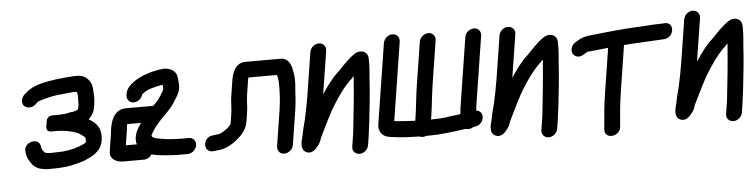

<svg xmlns="http://www.w3.org/2000/svg" viewBox="-43 -775 4235 1077"><g transform="rotate(-5 2074.5 -236.5)"><path d="M422 -121C421.9 -120.5 423.6 -119 401.5 -108.2C369.6 -93.6 332.2 -84.5 288.3 -80C274.7 -79.8 229.6 -78 220.3 -78C198.1 -78 188.9 -81.6 185.5 -85.3L173.7 -101.5C172.6 -103.6 171.6 -106.5 171 -109.9L169.1 -120.7C161.2 -174.7 69.8 -152.2 80.1 -94.1L82.2 -82.1C84.5 -69.2 88 -59.3 95.5 -46.9C106.6 -27.4 123.3 -1.2 159.4 5.6L178.6 9.5C187 11.2 197.6 11 206.3 11C235.1 11 279.2 10 306.2 5.7L330.9 1.7C331.5 1.6 332.6 1.3 333.4 1.1C365.8 -7.4 394.7 -11.9 430.4 -29.9C460.6 -44 503 -69.8 511 -121C522.1 -191.5 491.4 -223.4 449.2 -247.3C461.4 -259.3 479.1 -280.4 482.5 -302C483.8 -310.6 488.5 -323.9 488.8 -342.1C491.9 -363 491 -379.9 489.5 -401.4C487.6 -432.8 483.9 -452.8 462.9 -473.9C443.9 -493 418.8 -498 388.3 -495.9C351.6 -493.5 317.7 -490.9 278.4 -485.7C225.4 -476.3 160.2 -469.1 114.1 -427.3L103 -417.7C94 -409.9 87.5 -397.3 85.7 -386C79.1 -344.2 130 -329.2 158.6 -356.3L169.3 -366.4C175.4 -372.3 181.6 -374.8 201.7 -380C235.1 -389.9 276.1 -398.9 313.5 -401C334.6 -402.3 359.1 -407 378 -407C383.4 -407 388.3 -407.6 393 -407.4C394.3 -406.4 396.4 -404.5 398 -402.6C400.8 -389.6 400.7 -356.8 399.8 -335.6L397.5 -321C396.8 -317 396.3 -314.6 395.2 -310.4C391.6 -305.4 381.9 -298.6 354 -295.9C337.2 -294.2 328.9 -290 324.6 -290C319 -290 288.8 -287 282.1 -287H248.1C209 -287 212.2 -243 212.2 -243C212.2 -243 194.5 -198 234.1 -198H254.1C306.8 -198 352.5 -189.2 385.9 -173.8C390.7 -171.9 415.7 -154.2 420.3 -148.5C423 -141.9 423.8 -138.9 423.1 -134C422.4 -130 422.3 -122.6 422 -121Z M567.6 -163 552.7 -68C551.6 -61.1 550.9 -54.4 550.7 -47.9C549.5 -11 589.8 5 618.2 5H739.2C756.3 5 773.5 -5.7 783.3 -20.6C800 -15.5 839.5 -10.4 857.6 -9.1L885.3 -7.1C893.4 -6.4 901.5 -6.1 908.9 -6C916.3 -4.9 923.3 -4.2 934 -5H985.8C1011.8 -5 1033.2 -27 1036.9 -50C1040.7 -74.3 1024.1 -94 999.8 -94H944.8C933.9 -94 924 -94.6 904.9 -95.9L880.2 -97.9C831.2 -105.5 798.7 -108.2 791.7 -124.4C805.4 -156.9 828.4 -182.9 853.2 -210.7C876.9 -237.1 908.8 -261 935.6 -305.4C949.1 -325.8 973.1 -358.2 970.9 -397.3C970 -411.1 969.5 -433.9 964.7 -450C955.7 -483.9 912.5 -499.4 873.9 -491.4C859.7 -488.4 847.1 -487.5 826.1 -482.1C792.2 -472.8 757.9 -461 727.9 -440.3C712.9 -429.9 679.2 -408.6 673.5 -372L672.4 -365C668.8 -342 683.3 -320 709.3 -320C732.9 -320 754.5 -337.6 760.6 -361.2C775.5 -373.2 789.9 -382.4 809.4 -388.1L835.7 -395.8C842.4 -397.3 850.7 -399.2 856.9 -400.5C866 -402.1 874.3 -404 879.2 -404.2C880.5 -384.6 882.7 -383.7 878.8 -374.7C871.8 -358.7 849.3 -324.8 838.7 -313.5C831.1 -305.6 825.5 -300.7 816 -291H669.8C661.5 -291 652.9 -291 645.3 -289.4C589.6 -277.9 575.4 -218.6 569.6 -182C568.7 -176.1 569.2 -172.9 567.6 -163ZM706.2 -84H644.2L656.6 -163C658 -171.8 658.8 -178.3 659.3 -186.3C659.8 -189.3 661.1 -196.5 662.6 -202H739.7C718.2 -170.9 691.8 -128.6 706.2 -84Z M1270.8 -393 1257.4 -308C1252.1 -274.4 1253.4 -238.2 1249 -210L1241.3 -161C1240.3 -154.4 1239.6 -151 1239.3 -150.3C1230.3 -136.8 1201.2 -113.5 1185 -107L1171.9 -101.7C1166.2 -100.5 1147.1 -98 1144.4 -98C1141.4 -98 1138.2 -97.4 1135.4 -97C1077.1 -93.2 1069.8 -8 1126.3 -8C1137.4 -8 1142 -10 1155.7 -11.1C1204.7 -14.8 1245.8 -41.2 1277.2 -69.9C1301.9 -92.4 1323.5 -117.5 1330.3 -161L1338 -210C1342.8 -240.3 1340.9 -266.6 1344.3 -288C1345.3 -294.3 1345.2 -300.1 1346.4 -308L1359.8 -393C1360.3 -396.2 1360.8 -399 1361.8 -403H1522C1527.1 -390.1 1528.9 -382.7 1529.9 -359.3C1531.1 -310.7 1528.6 -258.4 1519.9 -203L1488.8 -5C1485.2 18 1499.7 40 1525.7 40C1550.5 40 1573.9 19.8 1577.8 -5L1608.9 -203C1616.2 -249.3 1615.9 -292.5 1619.9 -330.3C1622 -350.5 1622.4 -391.6 1616.2 -413.3C1612.7 -433 1605.1 -492 1551.4 -492H1353.4C1296.3 -492 1277.9 -438.4 1270.8 -393Z M1721 -515 1682.1 -268C1676.9 -234.9 1664.5 -173 1656.9 -139C1648.9 -107.3 1640.8 -80.6 1635.5 -47.9C1632.9 -36.3 1608.6 25.6 1650.8 42.8C1688.3 58.2 1714.3 15 1714.3 15C1731.8 -2.6 1735.5 -23.5 1739.2 -32.8C1767.8 -88.7 1799.5 -160.2 1831.6 -210.2C1860.1 -255.7 1889.6 -297.4 1922.1 -330.6C1932.4 -339 1942.7 -350.6 1951 -359.6C1944 -258 1932.8 -149.5 1920.7 -42.5L1908.7 34C1904.6 60 1923.7 78 1946.7 78C1971 78 1993.8 58.3 1997.7 34L2004.6 -10C2006.2 -20.6 2007.6 -31.2 2009.2 -45.6C2010.6 -54.8 2012.8 -71 2015.3 -90.9C2025.1 -174.4 2034.2 -262.2 2038.9 -343.1C2041.7 -375.2 2044.8 -405.9 2043.9 -434.6C2043.6 -444.6 2048.2 -471.2 2026.1 -486.3C2006.5 -499.6 1979.8 -493.8 1962.2 -480C1924.3 -453.2 1897 -421.2 1868.1 -391.9C1830.8 -359.1 1800 -315.4 1771.8 -272.4L1810 -515C1814.1 -541 1794.9 -559 1771.9 -559C1747.6 -559 1724.8 -539.3 1721 -515Z M2155.8 -87.7 2225.2 -529C2229 -553.1 2212.9 -574 2187.7 -574C2162.5 -574 2140 -553.1 2136.2 -529L2064.9 -76C2059.5 -41.7 2078.8 -12.7 2110.1 -4.6C2118.4 -2.4 2135.6 0.2 2159.8 2.9C2206.9 8.2 2229.6 8.5 2278 10H2288.8C2299.7 15 2311.6 16.5 2327.2 10H2340.4C2406.6 10 2464.4 2.1 2520.1 -5.2C2532.3 -6.8 2541.7 -9 2550.2 -9.7C2563 -4.9 2579.9 -5.9 2594.5 -16.2C2595 -16.2 2595.5 -16.3 2596 -16.4L2606.5 -18.2C2659.6 -26.5 2669.6 -100.6 2619.1 -107C2620 -122.1 2622.5 -136.7 2627.6 -169L2683.2 -523C2687 -547.3 2670.4 -567 2646.1 -567C2623.1 -567 2598.3 -549 2594.2 -523L2538.6 -169C2533 -133.4 2530.2 -117.1 2528.9 -94.6C2528.3 -94.6 2524.4 -94 2522.4 -93.8L2492.7 -89.9C2480.3 -89 2466.9 -87.1 2448.3 -83.7C2418 -80 2397.4 -79.1 2362 -79C2362.4 -81.7 2364.1 -89.5 2364.9 -95C2374.2 -153.7 2378.9 -215.7 2388.1 -274L2426.6 -519C2430.4 -543.3 2413.8 -563 2389.5 -563C2366.5 -563 2341.7 -545 2337.6 -519L2299.1 -274C2289.5 -213.3 2285 -152.8 2276.2 -96.6C2275.2 -91.7 2274.2 -86.6 2273.2 -79.7C2237.1 -80.8 2195.8 -84.3 2155.8 -87.7Z M2786 -515 2747.1 -268C2741.9 -234.9 2729.5 -173 2721.9 -139C2713.9 -107.3 2705.8 -80.6 2700.5 -47.9C2697.9 -36.3 2673.6 25.6 2715.8 42.8C2753.3 58.2 2779.3 15 2779.3 15C2796.8 -2.6 2800.5 -23.5 2804.2 -32.8C2832.8 -88.7 2864.5 -160.2 2896.6 -210.2C2925.1 -255.7 2954.6 -297.4 2987.1 -330.6C2997.4 -339 3007.7 -350.6 3016 -359.6C3009 -258 2997.8 -149.5 2985.7 -42.5L2973.7 34C2969.6 60 2988.7 78 3011.7 78C3036 78 3058.8 58.3 3062.7 34L3069.6 -10C3071.2 -20.6 3072.6 -31.2 3074.2 -45.6C3075.6 -54.8 3077.8 -71 3080.3 -90.9C3090.1 -174.4 3099.2 -262.2 3103.9 -343.1C3106.7 -375.2 3109.8 -405.9 3108.9 -434.6C3108.6 -444.6 3113.2 -471.2 3091.1 -486.3C3071.5 -499.6 3044.8 -493.8 3027.2 -480C2989.3 -453.2 2962 -421.2 2933.1 -391.9C2895.8 -359.1 2865 -315.4 2836.8 -272.4L2875 -515C2879.1 -541 2859.9 -559 2836.9 -559C2812.6 -559 2789.8 -539.3 2786 -515Z M3690.6 -413.1 3704.9 -414.1C3763.7 -418.2 3772.8 -508.3 3712.5 -502.9L3698.3 -501.9C3688.7 -501.3 3678.9 -501 3668.8 -501C3631.2 -501 3607.3 -496.1 3560.9 -495C3467.3 -490.6 3384.2 -481.3 3297.1 -471.8C3260.8 -466.9 3247.1 -464.7 3221.3 -448.6L3207.7 -440.1C3181.6 -425.3 3176.8 -395.8 3185.3 -378.8C3193.3 -362.7 3216.6 -349.4 3244.4 -366.1L3257.9 -373.7C3276.8 -384.3 3258.4 -378.9 3293.2 -383.2C3324 -386.5 3355.1 -389.8 3386.8 -392.9L3350.2 -160C3334.6 -60.8 3333.1 -27.8 3326.7 46.8L3325.5 60.8C3320.5 119 3411.7 112.3 3415.7 51.9L3416.6 40.1C3423.1 -35.6 3423.9 -62.9 3439.2 -160L3477 -401C3547.7 -406.4 3624 -408.9 3690.6 -413.1Z M3826 -515 3787.1 -268C3781.9 -234.9 3769.5 -173 3761.9 -139C3753.9 -107.3 3745.8 -80.6 3740.5 -47.9C3737.9 -36.3 3713.6 25.6 3755.8 42.8C3793.3 58.2 3819.3 15 3819.3 15C3836.8 -2.6 3840.5 -23.5 3844.2 -32.8C3872.8 -88.7 3904.5 -160.2 3936.6 -210.2C3965.1 -255.7 3994.6 -297.4 4027.1 -330.6C4037.4 -339 4047.7 -350.6 4056 -359.6C4049 -258 4037.8 -149.5 4025.7 -42.5L4013.7 34C4009.6 60 4028.7 78 4051.7 78C4076 78 4098.8 58.3 4102.7 34L4109.6 -10C4111.2 -20.6 4112.6 -31.2 4114.2 -45.6C4115.6 -54.8 4117.8 -71 4120.3 -90.9C4130.1 -174.4 4139.2 -262.2 4143.9 -343.1C4146.7 -375.2 4149.8 -405.9 4148.9 -434.6C4148.6 -444.6 4153.2 -471.2 4131.1 -486.3C4111.5 -499.6 4084.8 -493.8 4067.2 -480C4029.3 -453.2 4002 -421.2 3973.1 -391.9C3935.8 -359.1 3905 -315.4 3876.8 -272.4L3915 -515C3919.1 -541 3899.9 -559 3876.9 -559C3852.6 -559 3829.8 -539.3 3826 -515Z"/></g></svg>

Font: Just Breathe
Style: BdObl3
Weight: 400
Foundry: Cannot Into Space Fonts
Version: Version 0.72